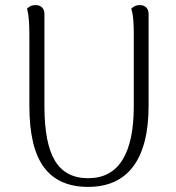

<svg xmlns="http://www.w3.org/2000/svg" viewBox="-20 -719 691 752"><path d="M562 -664V-305Q562 -148 502 -67.5Q442 13 325 13Q209 13 152 -64Q95 -141 95 -305V-587Q95 -617 93 -642Q91 -667 86 -685Q90 -690 98.5 -694.5Q107 -699 120 -699Q135 -699 144.5 -690Q154 -681 154 -664V-303Q154 -157 195.5 -89Q237 -21 325 -21Q415 -21 459.5 -92.5Q504 -164 504 -303V-587Q504 -617 502 -642Q500 -667 494 -685Q499 -690 507 -694.5Q515 -699 528 -699Q543 -699 552.5 -690Q562 -681 562 -664Z"/></svg>

Font: Arima Thin Light
Style: Regular
Weight: 300
Version: Version 1.100